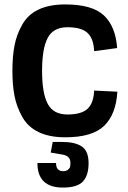

<svg xmlns="http://www.w3.org/2000/svg" viewBox="-20 -606 576 867"><path d="M405 -197 510 -192Q504 -90 450.5 -38Q397 14 275 14Q132 14 80 -79Q55 -124 45.5 -173Q36 -222 36 -286.5Q36 -351 45.5 -400.5Q55 -450 80 -494Q131 -586 275 -586Q396 -586 449 -536.5Q502 -487 509 -389L405 -375Q403 -431 375.5 -457Q348 -483 284.5 -483Q221 -483 195.5 -435Q170 -387 170 -286Q170 -185 195.5 -137Q221 -89 284.5 -89Q348 -89 375.5 -115Q403 -141 405 -197ZM149 130H233Q233 167 265 167Q279 167 287 160.5Q295 154 296.5 147Q298 140 298 129Q298 98 262 92L209 83L218 35H262Q319 35 349.5 55.5Q380 76 380 131Q380 186 354.5 213.5Q329 241 264 241Q149 241 149 130Z"/></svg>

Font: Sintony
Style: Bold
Weight: 700
Designer: Eduardo Rodriguez Tunni
Foundry: Eduardo Rodriguez Tunni
Version: Version 1.001